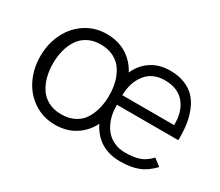

<svg xmlns="http://www.w3.org/2000/svg" viewBox="-95 -705 1058 925"><g transform="rotate(30 434.0 -242.0)"><path d="M272.9 9.8Q207.5 9.8 155.8 -24.2Q104 -58.1 75.9 -115.5Q47.9 -172.9 47.9 -242.2Q47.9 -311 76.2 -368.7Q104.5 -426.3 156.2 -460.2Q208 -494.1 272.9 -494.1Q335.4 -494.1 382.3 -465.8Q429.2 -437.5 456.1 -386.2Q478 -435.5 521.2 -464.8Q564.5 -494.1 627 -494.1Q672.4 -494.1 707.3 -480Q742.2 -465.8 764.4 -442.4Q786.6 -418.9 800.8 -385Q814.9 -351.1 820.6 -314.7Q826.2 -278.3 826.2 -235.8V-223.1H484.9Q483.9 -187 492.9 -155Q502 -123 519.8 -97.9Q537.6 -72.8 566.7 -57.9Q595.7 -43 632.8 -43Q679.2 -43 711.4 -53.7Q743.7 -64.5 772 -95.2L811 -64.9Q773.9 -25.4 732.7 -9.8Q691.4 5.9 633.8 5.9Q510.7 5.9 457 -101.1Q431.2 -49.8 384 -20Q336.9 9.8 272.9 9.8ZM483.9 -275.9H772Q774.4 -349.6 737.1 -395.3Q699.7 -440.9 627 -440.9Q558.6 -440.9 522 -394.3Q485.4 -347.7 483.9 -275.9ZM273.9 -48.8Q315.4 -48.8 346.7 -64.7Q377.9 -80.6 395.5 -108.4Q413.1 -136.2 421.6 -169.7Q430.2 -203.1 430.2 -242.2Q430.2 -281.2 421.6 -314.7Q413.1 -348.1 395 -376Q377 -403.8 345.7 -419.9Q314.5 -436 272.9 -436Q232.4 -436 201.9 -419.9Q171.4 -403.8 153.6 -376.2Q135.7 -348.6 127 -314.9Q118.2 -281.2 118.2 -242.2Q118.2 -203.1 127 -169.4Q135.7 -135.7 153.8 -108.2Q171.9 -80.6 202.6 -64.7Q233.4 -48.8 273.9 -48.8Z"/></g></svg>

Font: HK Grotesk Light
Style: Regular
Weight: 300
Designer: Alfredo Marco Pradil and Stefan Peev
Foundry: Hanken Design Co.
Version: Version 1.045;PS 001.045;hotconv 1.0.88;makeotf.lib2.5.64775